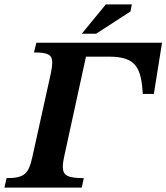

<svg xmlns="http://www.w3.org/2000/svg" viewBox="-47 -851 755 871"><path d="M324 0 333 -43C262 -43 238 -54 238 -94C238 -107 240 -122 244 -140L343 -594H449C576 -594 593 -536 601 -425H651L688 -657H118L107 -613C169 -613 190 -604 190 -567C190 -555 188 -539 184 -520L100 -140C83 -63 65 -43 -17 -43L-27 0ZM389 -698 545 -799 551 -831H433L324 -698Z"/></svg>

Font: STIX Two Text
Style: Bold Italic
Weight: 700
Italic angle: -12°
Designer: Ross Mills, John Hudson & Paul Hanslow, Tiro Typeworks Ltd; with prior portions MicroPress Inc. and Coen Hoffman, Elsevi
Foundry: Tiro Typeworks Ltd
Version: Version 2.13 b171